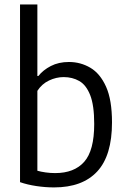

<svg xmlns="http://www.w3.org/2000/svg" viewBox="-20 -828 563 858"><path d="M221.5 9.5Q183 9.5 142.8 3.5Q102.5 -2.5 69.5 -14V-808H147V-488.5H151.5Q172.5 -515 207.2 -533Q242 -551 288 -551Q340 -551 383.8 -525.2Q427.5 -499.5 454 -440.5Q480.5 -381.5 480.5 -281Q480.5 -133 414.5 -61.8Q348.5 9.5 221.5 9.5ZM226.5 -54.5Q311.5 -54.5 356.2 -104.8Q401 -155 401 -274Q401 -357.5 383 -403Q365 -448.5 334.2 -466Q303.5 -483.5 264.5 -483.5Q231 -483.5 199 -468.2Q167 -453 147 -422V-65Q162.5 -60.5 183.8 -57.5Q205 -54.5 226.5 -54.5Z"/></svg>

Font: Encode Sans SmCnd
Style: Regular
Weight: 400
Width: 4
Designer: Multiple Designers
Foundry: Impallari Type
Version: Version 3.002; ttfautohint (v1.8.3) -l 8 -r 50 -G 200 -x 14 